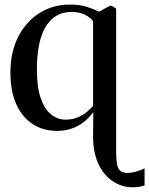

<svg xmlns="http://www.w3.org/2000/svg" viewBox="-20 -548 638 820"><path d="M547 252Q513.5 252 483 238.2Q452.5 224.5 428.8 197Q405 169.5 391.2 129.2Q377.5 89 377.5 36L378.5 -70Q369 -55 348.8 -36Q328.5 -17 297.2 -3Q266 11 223.5 11Q165.5 11 120.5 -17.5Q75.5 -46 50 -102Q24.5 -158 24.5 -239Q24.5 -325.5 57.8 -390.8Q91 -456 148.5 -492.2Q206 -528.5 277.5 -528.5Q320 -528.5 349.5 -519.2Q379 -510 403 -498L449.5 -523.5H457.5L476 -511V95Q476 133 480 153.8Q484 174.5 494.8 182.5Q505.5 190.5 524.5 190.5Q540.5 190.5 561 184.8Q581.5 179 597.5 171V244Q591.5 246 583.8 247.8Q576 249.5 566.8 250.8Q557.5 252 547 252ZM260 -37Q289.5 -37 312.5 -47Q335.5 -57 351.8 -70.8Q368 -84.5 377.5 -96V-458Q367.5 -472 344 -484.5Q320.5 -497 285 -497Q237.5 -497 204.5 -469Q171.5 -441 154.5 -386.5Q137.5 -332 137.5 -251.5Q137.5 -176.5 153.8 -129.2Q170 -82 198 -59.5Q226 -37 260 -37Z"/></svg>

Font: Merriweather 120pt
Style: Regular
Weight: 400
Version: Version 2.100